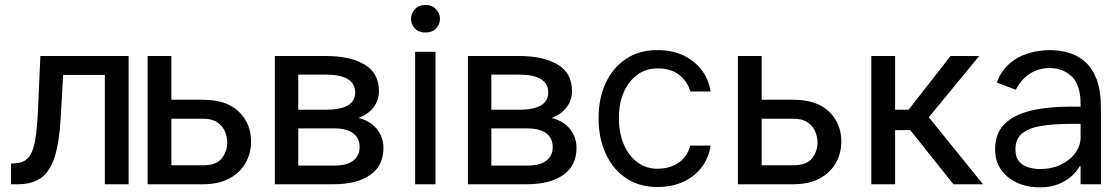

<svg xmlns="http://www.w3.org/2000/svg" viewBox="-20 -759 4608 791"><path d="M146.3 -528.4H509.9V0H411.9V-450.3H240.1L230.1 -272.7Q224.4 -174 205.8 -114Q187.1 -54 150.4 -27Q113.6 0 54 0H25.6V-85.2L45.5 -86.6Q79.5 -88.8 98 -111Q116.5 -133.2 124.6 -180.2Q132.8 -227.3 136.4 -304Z M1014.2 -176.1Q1014.2 -127.1 991.5 -87.2Q968.8 -47.2 924.7 -23.6Q880.7 0 816.8 0H588.1V-528.4H686.1V-348H816.8Q912.6 -348 963.4 -299.4Q1014.2 -250.7 1014.2 -176.1ZM686.1 -78.1H816.8Q872.2 -78.1 894.2 -107.4Q916.2 -136.7 916.2 -171.9Q916.2 -194.6 906.8 -217.2Q897.4 -239.7 875.5 -254.8Q853.7 -269.9 816.8 -269.9H686.1Z M1355.1 0H1112.2V-528.4H1321Q1422.2 -528.4 1481.7 -493.3Q1541.2 -458.1 1541.2 -383.5Q1541.2 -347.3 1519.7 -318Q1498.2 -288.7 1457 -273.1Q1507.1 -260.3 1533.4 -226.6Q1559.7 -192.8 1559.7 -150.6Q1559.7 -76 1504.8 -38Q1449.9 0 1355.1 0ZM1208.8 -451.7V-306.8H1321Q1443.2 -306.8 1443.2 -377.8Q1443.2 -451.7 1321 -451.7ZM1461.6 -153.4Q1461.6 -189.6 1435 -209.9Q1408.4 -230.1 1355.1 -230.1H1208.8V-76.7H1355.1Q1408.4 -76.7 1435 -96.9Q1461.6 -117.2 1461.6 -153.4Z M1673.3 -681.8Q1673.3 -703.1 1689.3 -720.9Q1705.3 -738.6 1733 -738.6Q1760.7 -738.6 1776.6 -720.9Q1792.6 -703.1 1792.6 -681.8Q1792.6 -658.4 1776.6 -641.7Q1760.7 -625 1733 -625Q1705.3 -625 1689.3 -641.7Q1673.3 -658.4 1673.3 -681.8ZM1774.1 -545.5V0H1690.3V-545.5Z M2150.6 0H1907.7V-528.4H2116.5Q2217.7 -528.4 2277.2 -493.3Q2336.6 -458.1 2336.6 -383.5Q2336.6 -347.3 2315.2 -318Q2293.7 -288.7 2252.5 -273.1Q2302.6 -260.3 2328.8 -226.6Q2355.1 -192.8 2355.1 -150.6Q2355.1 -76 2300.2 -38Q2245.4 0 2150.6 0ZM2004.3 -451.7V-306.8H2116.5Q2238.6 -306.8 2238.6 -377.8Q2238.6 -451.7 2116.5 -451.7ZM2257.1 -153.4Q2257.1 -189.6 2230.5 -209.9Q2203.8 -230.1 2150.6 -230.1H2004.3V-76.7H2150.6Q2203.8 -76.7 2230.5 -96.9Q2257.1 -117.2 2257.1 -153.4Z M2907.7 -382.1H2823.9Q2813.2 -421.5 2779.3 -449.4Q2745.4 -477.3 2688.9 -477.3Q2641.3 -477.3 2605.5 -451Q2569.6 -424.7 2549.7 -378.6Q2529.8 -332.4 2529.8 -272.7Q2529.8 -210.2 2550.2 -163.2Q2570.7 -116.1 2606.4 -90Q2642 -63.9 2687.5 -63.9Q2740.8 -63.9 2776.5 -89.1Q2812.1 -114.3 2823.9 -159.1H2907.7Q2900.6 -110.8 2872.5 -72.3Q2844.5 -33.7 2797.6 -11.2Q2750.7 11.4 2687.5 11.4Q2614.3 11.4 2560 -24.7Q2505.7 -60.7 2475.9 -124.8Q2446 -188.9 2446 -272.7Q2446 -354.4 2475.7 -417.6Q2505.3 -480.8 2559.5 -516.7Q2613.6 -552.6 2687.5 -552.6Q2751.4 -552.6 2798.1 -529.5Q2844.8 -506.4 2872.7 -467.7Q2900.6 -429 2907.7 -382.1Z M3446 -176.1Q3446 -127.1 3423.3 -87.2Q3400.6 -47.2 3356.5 -23.6Q3312.5 0 3248.6 0H3019.9V-528.4H3117.9V-348H3248.6Q3344.5 -348 3395.2 -299.4Q3446 -250.7 3446 -176.1ZM3117.9 -78.1H3248.6Q3304 -78.1 3326 -107.4Q3348 -136.7 3348 -171.9Q3348 -194.6 3338.6 -217.2Q3329.2 -239.7 3307.4 -254.8Q3285.5 -269.9 3248.6 -269.9H3117.9Z M3907.7 0 3730.1 -223H3667.6V0H3569.6V-528.4H3667.6V-306.8H3723L3896.3 -528.4H4014.2L3806.5 -275.9L4029.8 0Z M4431.8 0V-73.9H4427.6Q4419 -56.1 4397.5 -35.9Q4376.1 -15.6 4342.9 -1.4Q4309.7 12.8 4265.6 12.8Q4183.6 12.8 4131.6 -30.2Q4079.5 -73.2 4079.5 -143.5Q4079.5 -208.8 4117.9 -247.3Q4156.2 -285.9 4225.5 -302.7Q4294.7 -319.6 4387.8 -319.6H4431.8V-329.5Q4431.8 -410.5 4394.7 -444.6Q4357.6 -478.7 4305.4 -478.7Q4257.5 -478.7 4221.2 -454.2Q4185 -429.7 4164.8 -389.2L4086.6 -419Q4103 -462.4 4130.1 -488.8Q4157.3 -515.3 4188.9 -528.9Q4220.5 -542.6 4250.9 -547.6Q4281.2 -552.6 4304 -552.6Q4345.2 -552.6 4383 -541.5Q4420.8 -530.5 4450.8 -504.1Q4480.8 -477.6 4498.2 -431.3Q4515.6 -384.9 4515.6 -313.9V0ZM4431.8 -248.6H4387.8Q4323.9 -248.6 4273.1 -240.9Q4222.3 -233.3 4192.8 -210.8Q4163.4 -188.2 4163.4 -143.5Q4163.4 -109.4 4180.2 -92Q4197.1 -74.6 4220.3 -68.5Q4243.6 -62.5 4262.8 -62.5Q4313.2 -62.5 4351.2 -81Q4389.2 -99.4 4410.5 -129.3Q4431.8 -159.1 4431.8 -193.2Z"/></svg>

Font: Interface
Style: Regular
Weight: 400
Designer: Rasmus Andersson
Foundry: rsms
Version: Version 1.8